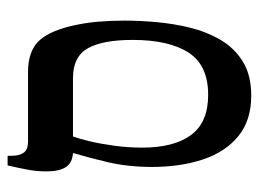

<svg xmlns="http://www.w3.org/2000/svg" viewBox="-110 -578 696 517"><g transform="rotate(-90 238.5 -319.0)"><path d="M240 9Q173 9 130.5 -26Q88 -61 68 -121.5Q48 -182 48 -258Q48 -323 61 -378Q74 -433 85 -469V-471Q58 -473 47 -491Q36 -509 36 -542Q36 -567 40 -589.5Q44 -612 52 -647H78V-637Q78 -615 86.5 -603.5Q95 -592 117 -592H304Q355 -592 383 -567Q411 -542 427 -478Q436 -440 439 -404.5Q442 -369 442 -332Q442 -293 438 -247Q434 -201 423 -156Q412 -111 390 -73.5Q368 -36 331.5 -13.5Q295 9 240 9ZM100 -285Q100 -199 134 -153Q168 -107 242 -107Q322 -107 356 -160Q390 -213 390 -310Q390 -391 367.5 -431Q345 -471 287 -471H130Q124 -455 117 -425.5Q110 -396 105 -359Q100 -322 100 -285Z"/></g></svg>

Font: Noto Serif Hebrew Condensed SemiBold
Style: Regular
Weight: 600
Width: 3
Designer: Monotype Design Team
Foundry: Monotype Imaging Inc.
Version: Version 2.004; ttfautohint (v1.8.4.7-5d5b)